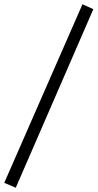

<svg xmlns="http://www.w3.org/2000/svg" viewBox="-42 -714 458 901"><path d="M32 167 -22 144 345 -694 396 -671Z"/></svg>

Font: Faustina Light Light
Style: Regular
Weight: 300
Version: Version 1.200